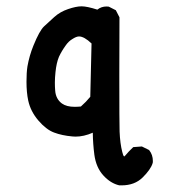

<svg xmlns="http://www.w3.org/2000/svg" viewBox="-20 -445 540 598"><path d="M283.2 -415Q295.4 -424.8 312 -424.8Q314.9 -424.8 318.8 -424.3L340.8 -413.1L352.1 -391.1V-389.6Q351.6 -263.2 351.6 -211.9Q351.6 -58.1 352.5 -35.2Q354 2 360.8 28.3Q363.3 39.6 366.7 42.5Q367.7 42 369.6 40Q380.9 26.4 395 13.2L421.9 11.2L443.8 22L444.8 22.9Q456.1 37.1 456.1 56.6Q456.1 62.5 455.1 64Q449.2 83 424.3 107.7Q399.4 132.3 358.9 132.3Q353.5 132.3 351.6 132.3Q324.2 126 301.8 101.3Q279.3 76.7 273.9 37.1Q269.5 3.4 269 -31.7Q241.2 -19.5 215.3 -19.5Q210.4 -19.5 205.6 -20Q172.9 -22.9 148.4 -32.2Q123.5 -41.5 99.4 -69.8Q75.2 -98.1 67.9 -131.8Q62.5 -157.2 62.5 -190.4Q62.5 -218.8 65.4 -237.8Q71.3 -271.5 84 -302.7Q103 -349.6 117.2 -362.8Q131.3 -376 149.2 -392.1Q167 -408.2 192.1 -416.7Q217.3 -425.3 234.1 -425.3Q251 -425.3 283.2 -415ZM366.7 42.5ZM226.1 -331.5Q217.8 -331.5 205.1 -323.2Q193.8 -316.4 185.5 -304.7Q171.9 -286.1 163.6 -268.1Q155.8 -249.5 152.8 -220.2Q150.9 -202.1 150.9 -188Q150.9 -173.8 151.9 -162.6Q153.8 -136.7 172.9 -122.6Q187.5 -112.3 212.4 -112.3Q221.7 -112.3 231.9 -113.3Q248.5 -127.9 261.2 -143.6L265.1 -309.6Q242.2 -331.5 226.1 -331.5Z"/></svg>

Font: Bakudai
Style: Medium
Weight: 500
Version: Version 1.48